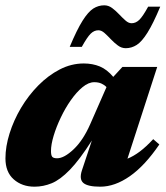

<svg xmlns="http://www.w3.org/2000/svg" viewBox="-20 -688 626 723"><path d="M288.5 -46.5 326 -159Q279.5 -86 243 -48.5Q206.5 -11 174.8 2Q143 15 110 15Q63 15 31.8 -12.5Q0.5 -40 0.5 -91.5Q0.5 -136 16 -185.5Q31.5 -235 59.2 -281.8Q87 -328.5 124.2 -366.2Q161.5 -404 205 -426.5Q248.5 -449 295.5 -449Q328.5 -449 355.8 -437.8Q383 -426.5 406.5 -398.5L441 -436H572L460 -90.5Q482.5 -99.5 506 -117Q529.5 -134.5 557 -164L580 -144Q525.5 -64 469 -24.5Q412.5 15 357.5 15Q310.5 15 294 1Q277.5 -13 288.5 -46.5ZM172 -119.5Q172 -103.5 176.5 -97.8Q181 -92 195 -92Q221.5 -92 257.2 -125.8Q293 -159.5 320 -221L381 -360Q373.5 -368 362.2 -373.2Q351 -378.5 335 -378.5Q313.5 -378.5 290.8 -359.8Q268 -341 246.8 -310.8Q225.5 -280.5 208.8 -245.2Q192 -210 182 -176.8Q172 -143.5 172 -119.5ZM583.5 -663Q556.5 -598.5 535.2 -564.8Q514 -531 494.8 -518.8Q475.5 -506.5 453.5 -506.5Q437.5 -506.5 423.8 -516.8Q410 -527 397.5 -540.2Q385 -553.5 373.5 -563.8Q362 -574 350.5 -574Q334.5 -574 321.5 -561.2Q308.5 -548.5 288 -511.5H242.5Q269.5 -576 290.8 -609.8Q312 -643.5 331.2 -655.8Q350.5 -668 372.5 -668Q388.5 -668 402.2 -657.8Q416 -647.5 428.5 -634.2Q441 -621 452.5 -610.8Q464 -600.5 475.5 -600.5Q491.5 -600.5 504.8 -613.5Q518 -626.5 538 -663Z"/></svg>

Font: Newsreader 16pt ExtraBold
Style: Italic
Weight: 800
Italic angle: -17°
Designer: Hugues Gentile
Foundry: Production Type
Version: Version 1.003; ttfautohint (v1.8.3)